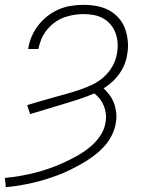

<svg xmlns="http://www.w3.org/2000/svg" viewBox="-20 -558 640 791"><path d="M4 213 0 175Q31 172 61 167Q91 162 121 154.5Q151 147 180 137Q209 127 238 114Q267 101 295 85.5Q323 70 348 50Q373 30 391.5 3.5Q410 -23 415 -54Q418 -72 416 -89Q414 -106 408 -121.5Q402 -137 391.5 -150.5Q381 -164 368 -173Q336 -159 303 -148.5Q270 -138 237 -128Q204 -118 170.5 -108Q137 -98 104 -88L92 -125Q119 -133 146 -141Q173 -149 200 -156.5Q227 -164 254 -171.5Q281 -179 308 -188Q335 -197 361 -209.5Q387 -222 408.5 -241.5Q430 -261 444 -286.5Q458 -312 462 -339Q466 -361 464.5 -382Q463 -403 456 -422Q449 -441 436 -456.5Q423 -472 405.5 -482Q388 -492 367 -496Q346 -500 324 -500Q304 -500 283 -496.5Q262 -493 242 -485.5Q222 -478 204 -464.5Q186 -451 172.5 -434Q159 -417 150.5 -397Q142 -377 138 -356H96Q100 -383 110.5 -407.5Q121 -432 137.5 -453.5Q154 -475 176 -492Q198 -509 222.5 -519.5Q247 -530 273 -534Q299 -538 324 -538Q352 -538 379 -533Q406 -528 428.5 -516Q451 -504 468.5 -484.5Q486 -465 495 -440.5Q504 -416 506.5 -388.5Q509 -361 504 -334Q501 -313 493 -293Q485 -273 472 -254.5Q459 -236 442.5 -221Q426 -206 407 -194Q421 -181 432.5 -165Q444 -149 450.5 -130.5Q457 -112 459 -91.5Q461 -71 457 -51Q453 -25 440 0.5Q427 26 407.5 47Q388 68 365 85Q342 102 317.5 116Q293 130 267.5 142.5Q242 155 216 164.5Q190 174 164 182Q138 190 111 196Q84 202 57 206.5Q30 211 4 213Z"/></svg>

Font: Iosevka Curly XLtExObl
Style: Regular
Weight: 200
Width: 7
Italic angle: -9°
Monospace: yes
Designer: Belleve Invis
Foundry: Belleve Invis
Version: Version 11.0.1; ttfautohint (v1.8.3)